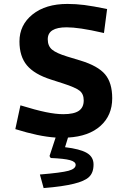

<svg xmlns="http://www.w3.org/2000/svg" viewBox="-20 -687 654 977"><path d="M302 -106Q356 -106 381 -123Q406 -140 406 -176Q406 -209 385 -225.5Q364 -242 302 -262L240 -282Q155 -309 117 -354.5Q79 -400 79 -476Q79 -560 145.5 -613.5Q212 -667 323 -667Q366 -667 409.5 -661.5Q453 -656 525 -641L509 -519Q439 -535 394.5 -541.5Q350 -548 319 -548Q271 -548 247 -533Q223 -518 223 -487Q223 -453 245 -434.5Q267 -416 323 -399L389 -379Q478 -352 514.5 -309Q551 -266 551 -187Q551 -100 491.5 -46.5Q432 7 326 13L311 62Q387 71 421.5 91Q456 111 456 150Q456 192 433 213.5Q410 235 356 248Q328 255 290 260.5Q252 266 202 270L183 201Q292 192 328.5 182Q365 172 365 152Q365 136 336.5 128Q308 120 238 117L232 107L263 13Q219 10 169 -0.5Q119 -11 58 -30L84 -151Q162 -127 213 -116.5Q264 -106 302 -106Z"/></svg>

Font: Intel One Mono
Style: Bold
Weight: 700
Monospace: yes
Designer: Fred Shallcrass
Foundry: Frere-Jones Type LLC
Version: Version 1.400;hotconv 1.1.0;makeotfexe 2.6.0;FJTRelease1.4